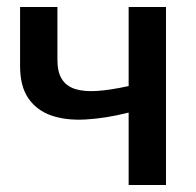

<svg xmlns="http://www.w3.org/2000/svg" viewBox="-20 -530 562 550"><path d="M455.5 -510V0H348.5V-207.5Q283 -191 226.2 -187.8Q169.5 -184.5 127.5 -199Q85.5 -213.5 61.5 -248Q37.5 -282.5 37.5 -341V-510H144.5V-357.5Q144.5 -324 157 -303.8Q169.5 -283.5 194.8 -275.2Q220 -267 258.2 -269.5Q296.5 -272 348.5 -283.5V-510Z"/></svg>

Font: Lato SemiBold
Style: Regular
Weight: 600
Designer: Lukasz Dziedzic with Adam Twardoch and Botio Nikoltchev
Foundry: tyPoland Lukasz Dziedzic
Version: Version 2.015; 2015-08-06; http://www.latofonts.com/